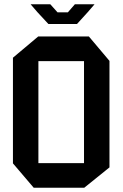

<svg xmlns="http://www.w3.org/2000/svg" viewBox="-20 -885 578 905"><path d="M139 0 41 -115V-613L160 -713H399L496 -598V-96L377 0ZM161 -597V-116H376V-597ZM208 -772 157 -827 125 -864V-865H217L251 -827H300L333 -865H425V-864L393 -827L343 -772Z"/></svg>

Font: Foldit Thin Medium
Style: Regular
Weight: 500
Version: Version 1.003